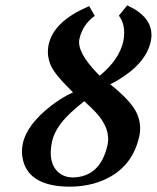

<svg xmlns="http://www.w3.org/2000/svg" viewBox="-20 -681 583 713"><path d="M249.5 -22Q353 -23.4 379.4 -143.1Q392.1 -203.6 334.5 -265.1Q318.8 -281.7 293 -305.2Q270 -286.1 260.3 -278.8H261.2Q186.5 -216.3 173.3 -155.8Q156.2 -75.2 198.7 -39.6Q219.7 -22.5 249.5 -22ZM438 -527.8Q449.2 -586.9 421.4 -623L452.6 -661.1Q544.4 -619.1 542.5 -547.9Q542 -537.6 540 -527.8Q522.5 -445.3 416 -382.3Q401.9 -374 389.2 -368.2Q463.9 -308.6 486.3 -264.2Q506.8 -221.2 497.6 -176.8Q472.7 -59.1 364.3 -12.2Q308.6 11.7 240.2 12.2Q91.3 12.2 65.9 -84Q58.1 -115.2 64.5 -147Q79.6 -218.8 171.9 -290Q211.9 -320.3 251 -337.9Q249 -339.8 245.1 -344.2Q241.2 -348.6 239.3 -350.1Q183.6 -404.8 168.9 -437.5Q152.3 -475.6 160.6 -515.1Q178.7 -600.1 302.7 -654.3Q307.1 -656.2 311 -658.2L332 -622.1Q286.6 -589.8 274.9 -536.1Q264.6 -487.8 342.8 -407.2Q349.6 -400.4 350.1 -399.9Q422.4 -458.5 438 -527.8Z"/></svg>

Font: Linux Libertine Slanted O
Style: Bold Slanted
Weight: 700
Designer: Philipp H. Poll
Foundry: Philipp H. Poll
Version: Version 5.0.0